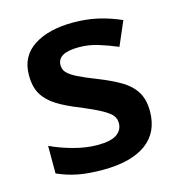

<svg xmlns="http://www.w3.org/2000/svg" viewBox="-89 -630 668 719"><g transform="rotate(-15 245.0 -271.0)"><path d="M450 -157Q450 -75 391.5 -32.5Q333 10 224 10Q167 10 126.5 2Q86 -6 48 -23V-130Q88 -111 136.5 -98Q185 -85 228 -85Q280 -85 303 -101Q326 -117 326 -144Q326 -160 317 -172.5Q308 -185 281.5 -200Q255 -215 203 -237Q151 -257 116.5 -278.5Q82 -300 64.5 -329Q47 -358 47 -404Q47 -477 104.5 -514.5Q162 -552 258 -552Q308 -552 352.5 -542Q397 -532 442 -512L402 -419Q364 -435 328 -446Q292 -457 254 -457Q171 -457 171 -410Q171 -393 181.5 -381Q192 -369 218.5 -355.5Q245 -342 294 -323Q342 -304 377 -283.5Q412 -263 431 -233Q450 -203 450 -157Z"/></g></svg>

Font: Noto Sans Sinhala UI SemiBold
Style: Regular
Weight: 600
Designer: Jelle Bosma - Monotype Design Team
Foundry: Monotype Imaging Inc.
Version: Version 2.006; ttfautohint (v1.8.4.7-5d5b)